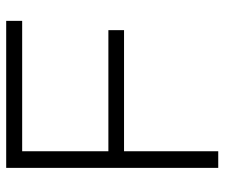

<svg xmlns="http://www.w3.org/2000/svg" viewBox="-70 -620 690 589"><g transform="rotate(-90 274.5 -325.0)"><path d="M505.5 -650.5V-601.5H105.5V-337H477V-289H105.5V0H54.5V-650.5Z"/></g></svg>

Font: Overused Grotesk Light
Style: Regular
Weight: 300
Version: Version 0.004